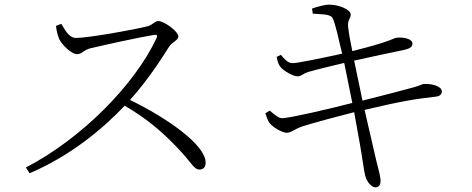

<svg xmlns="http://www.w3.org/2000/svg" viewBox="-20 -771 2040 830"><path d="M222 -659C225 -631 232 -611 237 -600C249 -577 288 -537 313 -537C336 -537 339 -554 370 -562C425 -575 567 -607 645 -620C656 -622 662 -620 657 -607C561 -401 328 -169 92 -47L108 -22C288 -99 426 -216 519 -314C607 -263 677 -206 748 -131C806 -71 818 -38 842 -38C861 -38 869 -51 869 -68C869 -145 702 -261 542 -339C617 -422 677 -515 711 -569C724 -590 751 -596 751 -614C751 -634 691 -680 664 -680C650 -680 640 -664 620 -658C563 -643 361 -607 309 -607C276 -607 260 -645 245 -668Z M1127 -281C1134 -261 1139 -247 1146 -238C1163 -218 1202 -197 1219 -197C1240 -197 1250 -212 1288 -225C1343 -242 1439 -268 1511 -286L1536 -147C1546 -91 1554 -27 1559 -11C1564 12 1585 39 1603 39C1619 39 1625 25 1625 13C1625 -11 1617 -33 1607 -75L1556 -296C1717 -334 1775 -343 1862 -353C1885 -355 1890 -366 1890 -376C1890 -396 1853 -410 1812 -408C1803 -407 1799 -402 1770 -394C1738 -385 1624 -355 1547 -336L1511 -509C1573 -523 1672 -544 1726 -555C1747 -560 1763 -566 1763 -582C1763 -604 1723 -611 1695 -608C1685 -607 1672 -598 1630 -585C1592 -573 1547 -561 1503 -550C1494 -595 1489 -620 1485 -654C1481 -685 1497 -691 1496 -709C1496 -729 1446 -751 1402 -751C1388 -751 1353 -743 1329 -734L1332 -712C1361 -709 1406 -712 1417 -694C1429 -674 1444 -601 1459 -539C1377 -521 1267 -498 1245 -498C1223 -498 1209 -517 1194 -534L1176 -525C1180 -505 1183 -494 1192 -482C1205 -465 1247 -441 1266 -441C1283 -441 1286 -451 1313 -460C1354 -472 1410 -485 1468 -499L1503 -326C1407 -301 1230 -260 1200 -260C1186 -260 1171 -271 1146 -293Z"/></svg>

Font: Noto Serif JP Light
Style: Regular
Weight: 300
Designer: Ryoko NISHIZUKA 西塚涼子 (kana & ideographs); Frank Grießhammer (Latin, Greek & Cyrillic); Wenlong ZHANG 张文龙 (bopomofo); San
Foundry: Adobe
Version: Version 2.001;hotconv 1.1.0;makeotfexe 2.6.0